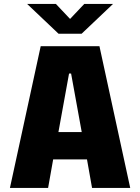

<svg xmlns="http://www.w3.org/2000/svg" viewBox="-20 -928 690 948"><path d="M623 0H434.5L409.5 -141H242.5L217.5 0H29L181 -700H471ZM321 -565 268.5 -276H383.5L331 -565ZM114 -908.5H256L326 -834.5L396 -908.5H538L383 -761.5H269Z"/></svg>

Font: Trispace ExtraBold
Style: Regular
Weight: 800
Designer: Tyler Finck
Foundry: Etcetera Type Company
Version: Version 1.210; ttfautohint (v1.8.3)